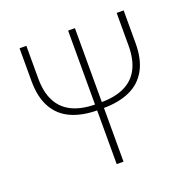

<svg xmlns="http://www.w3.org/2000/svg" viewBox="-128 -854 980 981"><g transform="rotate(-20 362.0 -363.0)"><path d="M349 -292Q264 -292 203.5 -319Q143 -346 111 -403Q79 -460 79 -548V-726H116V-548Q116 -474 142 -424Q168 -374 220 -349Q272 -324 349 -324H376Q453 -324 504.5 -349Q556 -374 581.5 -424Q607 -474 607 -548V-726H645V-548Q645 -460 613 -403Q581 -346 521 -319Q461 -292 376 -292ZM343 0V-726H380V0Z"/></g></svg>

Font: Noto Sans HK Thin
Style: Regular
Weight: 100
Designer: Ryoko NISHIZUKA 西塚涼子 (kana, bopomofo & ideographs); Paul D. Hunt (Latin, Greek & Cyrillic); Sandoll Communications 산돌커뮤니
Foundry: Adobe
Version: Version 2.004-H2;hotconv 1.0.118;makeotfexe 2.5.65603